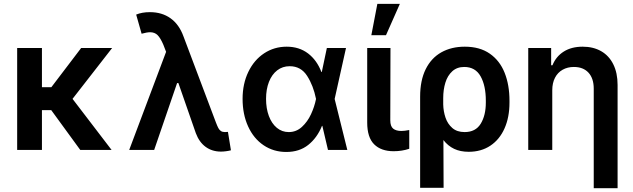

<svg xmlns="http://www.w3.org/2000/svg" viewBox="-20 -780 3293 999"><path d="M198.2 -326.2H247.1L402.3 -530.3H563.5L357.4 -265.6L560.5 0H397.5L246.6 -207H198.2V0H69.3V-530.3H198.2Z M999 -86.9 908.2 -347.7H901.4L782.2 0H652.3L844.2 -510.3L830.1 -546.9Q814.9 -582.5 799.8 -597.4Q784.7 -612.3 760.7 -612.3Q745.1 -612.3 716.8 -604.5L688.5 -704.1Q718.8 -716.8 759.8 -716.8Q822.8 -716.8 867.4 -684.8Q912.1 -652.8 934.6 -590.8L1103.5 -142.6Q1110.8 -123.5 1116.2 -113.5Q1121.6 -103.5 1129.6 -98.1Q1137.7 -92.8 1150.4 -92.8L1166 -93.8L1181.6 2Q1171.4 4.9 1156.7 6.8Q1142.1 8.8 1129.9 8.8Q1084 8.8 1050.3 -15.6Q1016.6 -40 999 -86.9Z M1242.2 -265.6Q1242.2 -344.2 1272.2 -406.2Q1302.2 -468.3 1354.5 -502.7Q1406.7 -537.1 1471.7 -537.1Q1536.6 -537.1 1582.8 -502Q1628.9 -466.8 1652.3 -405.3H1654.3L1680.7 -530.3H1780.3L1721.2 -265.1L1787.1 0H1686.5L1657.2 -125H1655.3Q1629.9 -62.5 1583.7 -25.9Q1537.6 10.7 1469.7 10.7Q1403.3 10.7 1351.6 -24.2Q1299.8 -59.1 1271 -122.1Q1242.2 -185.1 1242.2 -265.6ZM1482.4 -92.8Q1521.5 -92.8 1550.8 -119.6Q1580.1 -146.5 1598.1 -185.5Q1616.2 -224.6 1624 -263.7L1624.5 -265.1L1624 -266.6Q1610.4 -334.5 1578.1 -385Q1545.9 -435.5 1487.3 -435.5Q1450.2 -435.5 1422.4 -414.1Q1394.5 -392.6 1379.4 -354Q1364.3 -315.4 1364.3 -265.6Q1364.3 -215.8 1378.9 -176.5Q1393.6 -137.2 1420.4 -115Q1447.3 -92.8 1482.4 -92.8Z M2011.7 -530.3 2010.7 -154.3Q2010.7 -123 2025.6 -110.8Q2040.5 -98.6 2068.4 -98.6Q2085 -98.6 2109.4 -103.5V-5.9Q2071.3 6.8 2028.3 6.8Q1962.9 6.8 1926.8 -29.1Q1890.6 -64.9 1890.6 -142.6V-530.3ZM1943.4 -759.8H2060.5L1988.3 -596.7H1912.1Z M2398.4 -537.1Q2476.6 -537.1 2528.6 -500.7Q2580.6 -464.4 2605.7 -401.1Q2630.9 -337.9 2630.9 -255.9V-246.1Q2630.9 -169.9 2605.2 -112.1Q2579.6 -54.2 2531.7 -22.2Q2483.9 9.8 2418.9 9.8Q2375 9.8 2342.8 -5.6Q2310.5 -21 2287.1 -51.3L2288.1 197.3H2166V-277.3Q2166 -361.3 2194.8 -419.7Q2223.6 -478 2276.1 -507.6Q2328.6 -537.1 2398.4 -537.1ZM2286.1 -236.3Q2287.1 -200.2 2298.1 -167.7Q2309.1 -135.3 2333.5 -114Q2357.9 -92.8 2397.5 -92.8Q2454.6 -92.8 2481.2 -136.2Q2507.8 -179.7 2507.8 -246.1V-255.9Q2507.8 -334.5 2480.5 -383.1Q2453.1 -431.6 2395.5 -431.6Q2357.9 -431.6 2333.3 -409.2Q2308.6 -386.7 2297.4 -350.1Q2286.1 -313.5 2286.1 -269.5Z M2853.5 0H2728.5V-530.3H2847.7V-440.4H2854.5Q2873 -486.3 2913.3 -511.7Q2953.6 -537.1 3011.7 -537.1Q3066.9 -537.1 3107.9 -513.7Q3148.9 -490.2 3171.1 -445.3Q3193.4 -400.4 3193.4 -337.9V199.2H3069.3V-318.4Q3069.3 -372.1 3042 -401.9Q3014.6 -431.6 2965.8 -431.6Q2933.1 -431.6 2907.5 -417.2Q2881.8 -402.8 2867.7 -375.5Q2853.5 -348.1 2853.5 -310.5Z"/></svg>

Font: Pretendard JP SemiBold
Style: Regular
Weight: 600
Designer: Base glyphs from Inter by Rasmus Andersson; Hangeul glyphs from Noto Sans CJK(Source Han Sans) by Jang Soo-young and Kan
Foundry: Kil Hyung-jin
Version: Version 1.309